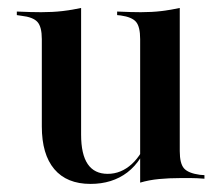

<svg xmlns="http://www.w3.org/2000/svg" viewBox="-20 -444 545 477"><path d="M181.5 -415.3V-207.3H83.9V-346.8Q83.9 -377.4 73 -389.5Q62.1 -401.6 33.1 -404.8L21.8 -406.5V-415.3Q41.9 -414.5 55.2 -414.1Q68.5 -413.7 82.3 -413.7Q110.5 -413.7 135.1 -416.5Q159.7 -419.4 181.5 -424.2ZM181.5 -207.3V-109.7Q181.5 -60.5 198 -36.3Q214.5 -12.1 247.6 -12.1Q280.6 -12.1 307.3 -36.3Q333.9 -60.5 351.6 -108.9L354 -104.8Q333.9 -44.4 296.4 -15.7Q258.9 12.9 204.8 12.9Q146 12.9 114.9 -23.8Q83.9 -60.5 83.9 -129.8V-207.3ZM328.2 0V-207.3H426.6V-68.5Q426.6 -37.9 437.1 -25.8Q447.6 -13.7 476.6 -9.7L487.9 -8.9V0Q468.5 -1.6 454.8 -1.6Q441.1 -1.6 428.2 -1.6Q400 -1.6 375 0.8Q350 3.2 328.2 9.7ZM426.6 -415.3V-207.3H328.2V-346.8Q328.2 -377.4 318.1 -389.5Q308.1 -401.6 279.8 -405.6L271 -406.5V-415.3Q291.1 -414.5 304 -414.1Q316.9 -413.7 329.8 -413.7Q357.3 -413.7 381 -416.5Q404.8 -419.4 426.6 -424.2Z"/></svg>

Font: Playfair 144pt SemiCondensed SemiBold
Style: Regular
Weight: 600
Width: 4
Designer: Claus Eggers Sørensen
Foundry: Claus Eggers Sørensen
Version: Version 2.203